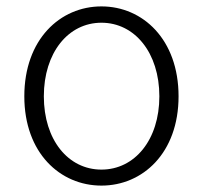

<svg xmlns="http://www.w3.org/2000/svg" viewBox="-20 -567 634 600"><path d="M297 13C426 13 538 -89 538 -266C538 -444 426 -547 297 -547C168 -547 56 -444 56 -266C56 -89 168 13 297 13ZM297 -37C193 -37 117 -130 117 -266C117 -402 193 -496 297 -496C401 -496 478 -402 478 -266C478 -130 401 -37 297 -37Z"/></svg>

Font: Genne Gothic Light
Style: Regular
Weight: 300
Designer: Ryoko NISHIZUKA (kana & ideographs); Paul D. Hunt (Latin, Greek & Cyrillic); Wenlong ZHANG (bopomofo); Sandoll Communica
Foundry: Adobe Systems Incorporated
Version: Version 1.004;PS 1.004;hotconv 16.6.51;makeotf.lib2.5.65220